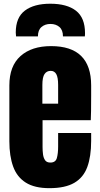

<svg xmlns="http://www.w3.org/2000/svg" viewBox="-20 -983 528 1011"><path d="M240.2 7.8Q162.1 7.8 115.7 -21.5Q69.3 -50.8 49.3 -106Q29.3 -161.1 29.3 -238.8V-533.2Q29.3 -635.3 87.9 -687.7Q146.5 -740.2 249 -740.2Q460 -740.2 460 -533.2V-480Q460 -383.3 458 -350.1H204.1V-208.5Q204.1 -189 206.5 -170.2Q209 -151.4 217.5 -139.2Q226.1 -127 245.1 -127Q272.5 -127 279.3 -150.6Q286.1 -174.3 286.1 -212.4V-282.7H460V-241.2Q460 -159.2 439.7 -103.8Q419.4 -48.3 371.3 -20.3Q323.2 7.8 240.2 7.8ZM203.1 -437H286.1V-535.6Q286.1 -575.2 276.4 -592.5Q266.6 -609.9 247.1 -609.9Q226.1 -609.9 214.6 -593.3Q203.1 -576.7 203.1 -535.6ZM64.5 -791.5Q63 -801.3 63 -811.5Q63 -891.1 111.1 -927.2Q159.2 -963.4 244.6 -963.4Q332.5 -963.4 380.1 -926.5Q427.7 -889.6 427.7 -808.1Q427.7 -805.7 427.5 -801Q427.2 -796.4 426.8 -791.5H311.5Q311.5 -824.7 293 -840.8Q274.4 -856.9 245.6 -856.9Q217.3 -856.9 198.5 -840.8Q179.7 -824.7 179.7 -791.5Z"/></svg>

Font: Anton SC
Style: Regular
Weight: 400
Designer: Vernon Adams
Foundry: Vernon Adams
Version: Version 2.116; ttfautohint (v1.8.4.7-5d5b)